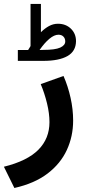

<svg xmlns="http://www.w3.org/2000/svg" viewBox="-53 -687 430 975"><path d="M89.8 -433.1Q93.3 -438.5 96.4 -443.6Q99.6 -448.7 102.1 -453.1V-667H154.8V-523.4Q174.3 -543 195.8 -554.7Q217.3 -566.4 241.2 -566.4Q281.2 -566.4 307.1 -541.3Q333 -516.1 333 -478Q332.5 -426.8 289.6 -402.3Q246.6 -377.9 167 -377.9H37.6V-433.1ZM166.5 -433.6Q227.1 -433.6 252.7 -445.3Q278.3 -457 278.3 -476.6Q278.3 -491.7 269 -501.2Q259.8 -510.7 243.7 -510.7Q222.7 -510.7 198 -490.2Q173.3 -469.7 147.9 -433.1ZM269.5 -301.3Q292.5 -248.5 305.4 -190.2Q318.4 -131.8 318.4 -74.7Q318.4 5.4 286.4 74.7Q254.4 144 188.5 194.3Q122.6 244.6 20 267.6L-33.2 159.7Q85.4 130.4 141.8 73.5Q198.2 16.6 198.2 -66.9Q198.2 -110.8 185.8 -162.1Q173.3 -213.4 153.8 -259.8Z"/></svg>

Font: Vazir
Style: Bold
Weight: 700
Designer: Saber Rastikerdar
Foundry: Saber Rastikerdar
Version: Version 30.0.0